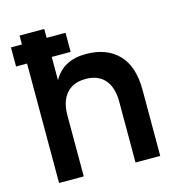

<svg xmlns="http://www.w3.org/2000/svg" viewBox="-107 -813 840 906"><g transform="rotate(-15 313.0 -360.0)"><path d="M70.3 -583.5H16.6V-676.8H70.3V-720.2H190.9V-676.8H283.2V-583.5H190.9V-469.7Q237.3 -555.2 349.6 -555.2Q449.7 -555.2 507.1 -496.8Q564.5 -438.5 564.5 -322.3V0H443.8V-297.4Q443.8 -366.7 411.4 -404.3Q378.9 -441.9 317.9 -441.9Q256.8 -441.9 223.9 -404.3Q190.9 -366.7 190.9 -297.4V0H70.3Z"/></g></svg>

Font: Vela Sans Bd
Style: Bold
Weight: 700
Designer: Principal design: Mikhail Sharanda - project Manrope.
Design modification: Ravid Balaliev
Foundry: Mikhail Sharanda
Version: Version 1.001